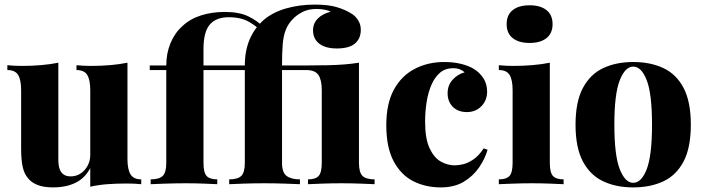

<svg xmlns="http://www.w3.org/2000/svg" viewBox="-20 -802 3062 836"><path d="M535 -529V-109Q535 -64 548.5 -42.5Q562 -21 595 -21V0Q564 -3 533 -3Q487 -3 447.5 0Q408 3 373 11V-70Q349 -25 307.5 -5.5Q266 14 213 14Q169 14 142.5 3Q116 -8 102 -26Q86 -44 79 -74.5Q72 -105 72 -155V-409Q72 -454 59 -475.5Q46 -497 12 -497V-518Q44 -515 74 -515Q120 -515 160 -518.5Q200 -522 234 -529V-107Q234 -84 239 -68Q244 -52 256 -43Q268 -34 288 -34Q311 -34 330 -46Q349 -58 361 -79.5Q373 -101 373 -128V-409Q373 -454 360 -475.5Q347 -497 313 -497V-518Q345 -515 375 -515Q421 -515 461 -518.5Q501 -522 535 -529Z M1351 -782Q1409 -782 1446 -771Q1483 -760 1510 -743Q1527 -733 1539 -714.5Q1551 -696 1551 -672Q1551 -634 1525.5 -612.5Q1500 -591 1447 -591Q1397 -591 1370 -612Q1343 -633 1343 -670Q1343 -700 1363.5 -721Q1384 -742 1420 -751Q1412 -756 1395 -759.5Q1378 -763 1358 -763Q1322 -763 1296.5 -749.5Q1271 -736 1256 -720Q1235 -699 1224.5 -672.5Q1214 -646 1211 -609.5Q1208 -573 1208 -517H1313Q1369 -517 1408.5 -518Q1448 -519 1479.5 -521.5Q1511 -524 1543 -529V-93Q1543 -51 1558.5 -36Q1574 -21 1611 -21V0Q1590 -1 1549 -2.5Q1508 -4 1466 -4Q1425 -4 1383.5 -2.5Q1342 -1 1321 0V-21Q1354 -21 1367.5 -36Q1381 -51 1381 -93V-409Q1381 -454 1366.5 -475.5Q1352 -497 1313 -497H1208V-93Q1208 -50 1228.5 -35.5Q1249 -21 1286 -21V0Q1262 -1 1219 -2.5Q1176 -4 1131 -4Q1084 -4 1042 -2.5Q1000 -1 978 0V-21Q1015 -21 1030.5 -36Q1046 -51 1046 -93V-497H974V-517H1046Q1046 -580 1066.5 -629Q1087 -678 1127 -714Q1166 -748 1224.5 -765Q1283 -782 1351 -782ZM959 -750Q1022 -750 1062 -730.5Q1102 -711 1132 -680L1118 -664Q1099 -687 1064 -707Q1029 -727 976 -727Q921 -727 893.5 -695Q866 -663 866 -588V-517H993V-497H866V-93Q866 -51 879.5 -36Q893 -21 926 -21V0Q905 -1 867.5 -2.5Q830 -4 790 -4Q746 -4 702 -2.5Q658 -1 636 0V-21Q673 -21 688.5 -36Q704 -51 704 -93V-497H632V-517H704Q704 -570 722.5 -614.5Q741 -659 775 -689Q808 -720 855.5 -735Q903 -750 959 -750Z M1914 -532Q1956 -532 1989 -523.5Q2022 -515 2043 -502Q2069 -486 2085 -461Q2101 -436 2101 -403Q2101 -365 2076 -339.5Q2051 -314 2013 -314Q1974 -314 1951.5 -337Q1929 -360 1929 -396Q1929 -431 1951 -455Q1973 -479 2003 -487Q1995 -495 1982.5 -500Q1970 -505 1953 -505Q1919 -505 1896 -485.5Q1873 -466 1858.5 -432.5Q1844 -399 1837.5 -357.5Q1831 -316 1831 -272Q1831 -198 1850.5 -156.5Q1870 -115 1899.5 -98.5Q1929 -82 1960 -82Q1976 -82 1997 -87Q2018 -92 2041.5 -108Q2065 -124 2086 -156L2103 -150Q2092 -111 2066 -73Q2040 -35 1999 -10.5Q1958 14 1899 14Q1833 14 1779.5 -13Q1726 -40 1694 -100Q1662 -160 1662 -257Q1662 -351 1695 -411.5Q1728 -472 1785.5 -502Q1843 -532 1914 -532Z M2286 -779Q2333 -779 2359.5 -758Q2386 -737 2386 -697Q2386 -657 2359.5 -636Q2333 -615 2286 -615Q2239 -615 2212.5 -636Q2186 -657 2186 -697Q2186 -737 2212.5 -758Q2239 -779 2286 -779ZM2374 -529V-93Q2374 -51 2387.5 -36Q2401 -21 2434 -21V0Q2414 -1 2375 -2.5Q2336 -4 2296 -4Q2256 -4 2214.5 -2.5Q2173 -1 2152 0V-21Q2185 -21 2198.5 -36Q2212 -51 2212 -93V-409Q2212 -454 2199 -475.5Q2186 -497 2152 -497V-518Q2184 -515 2214 -515Q2259 -515 2299.5 -518.5Q2340 -522 2374 -529Z M2737 -532Q2812 -532 2868.5 -505.5Q2925 -479 2956.5 -419Q2988 -359 2988 -259Q2988 -159 2956.5 -99Q2925 -39 2868.5 -12.5Q2812 14 2737 14Q2663 14 2606.5 -12.5Q2550 -39 2518 -99Q2486 -159 2486 -259Q2486 -359 2518 -419Q2550 -479 2606.5 -505.5Q2663 -532 2737 -532ZM2737 -512Q2702 -512 2678.5 -452.5Q2655 -393 2655 -259Q2655 -125 2678.5 -65.5Q2702 -6 2737 -6Q2773 -6 2796 -65.5Q2819 -125 2819 -259Q2819 -393 2796 -452.5Q2773 -512 2737 -512Z"/></svg>

Font: Playfair Display ExtraBold
Style: Regular
Weight: 800
Designer: Claus Eggers Sørensen
Foundry: Claus Eggers Sørensen
Version: Version 1.203